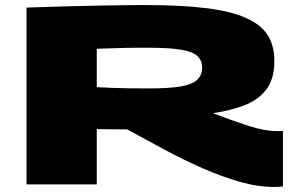

<svg xmlns="http://www.w3.org/2000/svg" viewBox="-20 -730 1185 760"><path d="M1066 10Q1000 10 928.5 -10.5Q857 -31 782 -64Q707 -97 631.5 -137.5Q556 -178 483 -218Q473 -218 460.5 -218Q448 -218 438 -218Q401 -218 363 -219V0H85V-700Q261 -706 379.5 -708Q498 -710 552 -710Q699 -710 798 -697.5Q897 -685 956 -658Q1015 -631 1040.5 -589.5Q1066 -548 1066 -489Q1066 -417 1034 -375.5Q1002 -334 947 -313Q892 -292 823 -282Q895 -254 961.5 -232.5Q1028 -211 1075 -211Q1081 -211 1088 -211Q1095 -211 1100 -212V8Q1085 10 1066 10ZM570 -380Q650 -380 696 -388Q742 -396 761 -414.5Q780 -433 780 -462Q780 -490 762 -507.5Q744 -525 698 -533Q652 -541 570 -541Q539 -541 518 -541Q497 -541 476.5 -540.5Q456 -540 429.5 -539Q403 -538 363 -537V-385Q400 -383 428 -382Q456 -381 488.5 -380.5Q521 -380 570 -380Z"/></svg>

Font: Georama ExtraExtended ExtraBold
Style: Regular
Weight: 800
Width: 8
Designer: Jean-Baptiste Levee
Foundry: Production Type
Version: Version 1.000